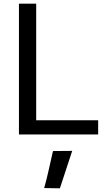

<svg xmlns="http://www.w3.org/2000/svg" viewBox="-20 -731 580 1044"><path d="M83 0H513.7V-77.1H176.8V-710.9H83ZM220.2 291.5 305.7 293 372.6 89.4 268.1 90.3Q252.4 158.2 243.4 199.5Q234.4 240.7 220.2 291.5Z"/></svg>

Font: Roboto Flex
Style: Regular
Weight: 400
Designer: Berlow after Robertson
Foundry: Google
Version: Version 3.200;gftools[0.9.32]